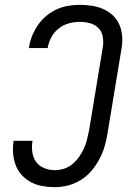

<svg xmlns="http://www.w3.org/2000/svg" viewBox="-20 -763 540 791"><path d="M206 8Q180 8 154.5 3.5Q129 -1 107.5 -12.5Q86 -24 69.5 -42Q53 -60 44.5 -83Q36 -106 34 -131.5Q32 -157 36 -183H114Q110 -160 113 -137Q116 -114 128.5 -96.5Q141 -79 162 -70.5Q183 -62 206 -62Q225 -62 244 -68Q263 -74 278.5 -87Q294 -100 306 -117Q318 -134 326 -152Q334 -170 338.5 -188.5Q343 -207 347 -226L404 -571Q407 -592 403 -613Q399 -634 385 -648Q371 -662 350.5 -667.5Q330 -673 309 -673Q287 -673 264.5 -667Q242 -661 223 -646.5Q204 -632 192.5 -611Q181 -590 177 -569Q177 -568 177 -567Q177 -566 177 -565H99Q99 -566 99.5 -567.5Q100 -569 100 -571Q104 -595 113.5 -618Q123 -641 137.5 -661.5Q152 -682 172 -698.5Q192 -715 214.5 -725Q237 -735 261 -739Q285 -743 309 -743Q334 -743 359.5 -739Q385 -735 407 -725Q429 -715 446.5 -698Q464 -681 473 -658.5Q482 -636 483.5 -610.5Q485 -585 480 -559L423 -214Q419 -187 411 -160Q403 -133 389.5 -107.5Q376 -82 357 -59.5Q338 -37 313 -21.5Q288 -6 260.5 1Q233 8 206 8Z"/></svg>

Font: Iosevka SS04
Style: Italic
Weight: 400
Italic angle: -9°
Monospace: yes
Designer: Belleve Invis
Foundry: Belleve Invis
Version: Version 19.0.0; ttfautohint (v1.8.4)